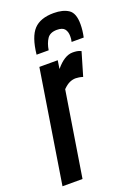

<svg xmlns="http://www.w3.org/2000/svg" viewBox="-156 -806 613 865"><g transform="rotate(-20 151.0 -373.5)"><path d="M162 -541 156 -501Q197 -551 237 -551Q248 -551 257.5 -549.5Q267 -548 277 -543L244 -431Q235 -434 226 -435.5Q217 -437 210 -437Q195 -437 180.5 -430.5Q166 -424 149 -407L84 0H-12L74 -541ZM217 -747Q261 -747 287.5 -729.5Q314 -712 314 -659Q314 -629 307 -597H249Q251 -605 251.5 -611Q252 -617 252 -624Q252 -645 242 -658Q232 -671 205 -671Q172 -671 158 -650Q144 -629 139 -597H81Q90 -680 121.5 -713.5Q153 -747 217 -747Z"/></g></svg>

Font: Georama ExtraCondensed SemiBold
Style: Italic
Weight: 600
Width: 2
Italic angle: -9°
Designer: Jean-Baptiste Levee
Foundry: Production Type
Version: Version 1.000